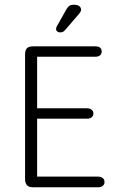

<svg xmlns="http://www.w3.org/2000/svg" viewBox="-20 -792 491 812"><path d="M137 -552H383Q396 -552 403 -558Q410 -564 410 -574Q410 -585 403 -590.5Q396 -596 383 -596H121Q102 -596 94 -588Q86 -580 86 -561V-35Q86 -19 93.5 -9.5Q101 0 119 0H395Q407 0 414.5 -6Q422 -12 422 -22Q422 -33 414.5 -39Q407 -45 395 -45H137V-290H348Q360 -290 367.5 -296Q375 -302 375 -312Q375 -322 367.5 -328Q360 -334 348 -334H137ZM323 -750Q323 -757 319.5 -762Q316 -767 309 -769.5Q302 -772 290 -772Q280 -772 273.5 -767.5Q267 -763 261 -753L220 -680Q217 -673 217 -669Q217 -663 222 -659Q227 -655 234 -655Q242 -655 246.5 -657.5Q251 -660 257 -667L314 -733Q318 -738 320.5 -742.5Q323 -747 323 -750Z"/></svg>

Font: Beiruti Light
Style: Regular
Weight: 300
Designer: Arlette Boutros
Foundry: Boutros
Version: Version 1.41